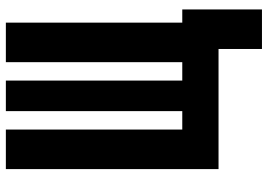

<svg xmlns="http://www.w3.org/2000/svg" viewBox="-144 -588 875 626"><g transform="rotate(-90 293.0 -275.5)"><path d="M54.2 0H445.8V141.6H574.7V-118.2H531.7V-693.4H402.8V-118.2H342.8V-693.4H243.2V-118.2H183.1V-693.4H54.2Z"/></g></svg>

Font: CaskaydiaCove Nerd Font
Style: Bold
Weight: 700
Designer: Aaron Bell
Foundry: Saja Typeworks
Version: Version 2111.1;Nerd Fonts 2.3.0